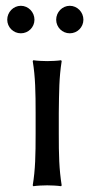

<svg xmlns="http://www.w3.org/2000/svg" viewBox="-20 -640 317 663"><path d="M103 -250V-179C103 -105 102 -54 93 0L95 3C107 1 131 0 143 0C155 0 179 1 191 3L193 0C184 -57 183 -104 183 -179V-250C184 -325 184 -372 193 -429L191 -432C179 -430 155 -429 143 -429C131 -429 107 -430 95 -432L93 -429C102 -375 103 -321 103 -250ZM5 -572C5 -546 26 -525 52 -525C78 -525 99 -546 99 -572C99 -598 78 -620 52 -620C26 -620 5 -598 5 -572ZM174 -572C174 -546 195 -525 221 -525C247 -525 268 -546 268 -572C268 -598 247 -620 221 -620C195 -620 174 -598 174 -572Z"/></svg>

Font: Libertinus Sans
Style: Regular
Weight: 400
Designer: Philipp H. Poll, Khaled Hosny
Foundry: Caleb Maclennan
Version: Version 7.050;RELEASE